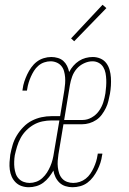

<svg xmlns="http://www.w3.org/2000/svg" viewBox="-20 -777 540 805"><path d="M101 8Q85 8 70.5 3Q56 -2 45.5 -12.5Q35 -23 29 -36.5Q23 -50 21 -65.5Q19 -81 20 -97Q21 -113 23 -128Q27 -149 33 -169.5Q39 -190 50.5 -209Q62 -228 78 -244.5Q94 -261 113.5 -271Q133 -281 154 -285.5Q175 -290 196 -290H232L250 -400Q252 -413 253 -426.5Q254 -440 253 -453Q252 -466 248.5 -478.5Q245 -491 237 -500.5Q229 -510 217 -515Q205 -520 192 -520Q179 -520 165.5 -515.5Q152 -511 141 -501.5Q130 -492 122.5 -480Q115 -468 109.5 -455.5Q104 -443 100 -430Q96 -417 94 -403Q94 -402 93.5 -400.5Q93 -399 93 -397H74Q74 -399 74.5 -400.5Q75 -402 75 -404Q77 -420 82 -435Q87 -450 94 -465Q101 -480 111 -494Q121 -508 134 -518Q147 -528 163 -533Q179 -538 195 -538Q209 -538 222.5 -534Q236 -530 245.5 -521.5Q255 -513 261 -501Q267 -489 270 -475Q277 -489 287.5 -501Q298 -513 311 -521.5Q324 -530 339 -534Q354 -538 369 -538Q386 -538 401 -531.5Q416 -525 425.5 -512.5Q435 -500 439.5 -484Q444 -468 445 -451.5Q446 -435 445 -418Q444 -401 441 -384Q438 -369 434.5 -354Q431 -339 424 -324.5Q417 -310 407 -296.5Q397 -283 383.5 -274Q370 -265 354.5 -260.5Q339 -256 324 -256H246L225 -130Q223 -117 222 -103Q221 -89 222.5 -76Q224 -63 228 -50.5Q232 -38 240.5 -28.5Q249 -19 261.5 -14.5Q274 -10 287 -10Q301 -10 314.5 -14.5Q328 -19 339.5 -28Q351 -37 359 -49Q367 -61 373 -74Q379 -87 383 -100Q387 -113 389 -127Q389 -128 389.5 -129.5Q390 -131 390 -133H409Q409 -131 409 -129.5Q409 -128 408 -126Q406 -110 401 -94.5Q396 -79 388.5 -64Q381 -49 370.5 -35Q360 -21 346.5 -11Q333 -1 316.5 3.5Q300 8 284 8Q269 8 254.5 3.5Q240 -1 229.5 -11Q219 -21 212.5 -34.5Q206 -48 204 -62Q196 -48 185.5 -34.5Q175 -21 161.5 -11Q148 -1 132 3.5Q116 8 101 8ZM249 -274H327Q346 -274 364.5 -284.5Q383 -295 395 -312Q407 -329 413 -348Q419 -367 422 -386Q424 -401 425 -415Q426 -429 425.5 -443Q425 -457 422.5 -470.5Q420 -484 413 -495.5Q406 -507 394 -513.5Q382 -520 368 -520Q350 -520 332 -511.5Q314 -503 301.5 -488.5Q289 -474 282.5 -456Q276 -438 273 -420ZM104 -10Q118 -10 132 -15Q146 -20 157.5 -30.5Q169 -41 177 -53.5Q185 -66 191 -80Q197 -94 200.5 -108Q204 -122 206 -136L229 -272H196Q177 -272 158 -268Q139 -264 122 -254.5Q105 -245 90.5 -230.5Q76 -216 66.5 -198.5Q57 -181 51.5 -162.5Q46 -144 42 -126Q40 -113 39.5 -99.5Q39 -86 40.5 -73.5Q42 -61 46 -49Q50 -37 58.5 -28Q67 -19 79 -14.5Q91 -10 104 -10ZM291 -604 278 -616 410 -757 426 -743Z"/></svg>

Font: Iosevka Slab Thin
Style: Italic
Weight: 100
Italic angle: -9°
Monospace: yes
Designer: Belleve Invis
Foundry: Belleve Invis
Version: Version 11.1.1; ttfautohint (v1.8.3)